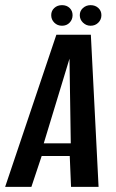

<svg xmlns="http://www.w3.org/2000/svg" viewBox="-48 -726 452 746"><path d="M-28 0 171 -591H305L335 0H228L223 -120H114L74 0ZM122 -169H227L222 -498ZM193 -626Q175 -626 163 -638Q151 -650 151 -667Q151 -684 163 -695Q175 -706 193 -706Q211 -706 222.5 -695Q234 -684 234 -667Q234 -650 222.5 -638Q211 -626 193 -626ZM304 -626Q287 -626 274.5 -638Q262 -650 262 -667Q262 -684 274.5 -695Q287 -706 304 -706Q322 -706 334 -695Q346 -684 346 -667Q346 -650 334 -638Q322 -626 304 -626Z"/></svg>

Font: Alumni Sans SemiBold
Style: Italic
Weight: 600
Italic angle: -8°
Version: Version 1.016